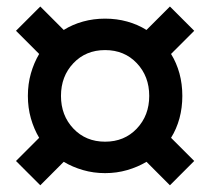

<svg xmlns="http://www.w3.org/2000/svg" viewBox="-20 -623 607 580"><path d="M101.7 -63.3 28.3 -136.7 98.3 -206.7Q82.5 -233.3 73.3 -265.4Q64.2 -297.5 64.2 -333.3Q64.2 -369.2 73.3 -401.2Q82.5 -433.3 98.3 -460L28.3 -530L101.7 -603.3L172.5 -532.5Q199.2 -549.2 230.8 -557.9Q262.5 -566.7 297.5 -566.7Q332.5 -566.7 364.2 -557.9Q395.8 -549.2 422.5 -532.5L493.3 -603.3L566.7 -530L496.7 -460Q513.3 -433.3 522.1 -401.2Q530.8 -369.2 530.8 -333.3Q530.8 -297.5 522.1 -265.4Q513.3 -233.3 496.7 -206.7L566.7 -136.7L493.3 -63.3L422.5 -134.2Q395.8 -118.3 364.2 -109.2Q332.5 -100 297.5 -100Q262.5 -100 230.8 -109.2Q199.2 -118.3 172.5 -134.2ZM297.5 -195Q355.8 -195 393.3 -234.6Q430.8 -274.2 430.8 -333.3Q430.8 -392.5 393.3 -432.1Q355.8 -471.7 297.5 -471.7Q239.2 -471.7 201.7 -432.1Q164.2 -392.5 164.2 -333.3Q164.2 -274.2 201.7 -234.6Q239.2 -195 297.5 -195Z"/></svg>

Font: Familjen Grotesk
Style: Bold Italic
Weight: 700
Italic angle: -9.46201°
Designer: Anders Wikstroem, Jonas Baeckman, Matilda Gysing, Kristian Moeller
Foundry: Familjen STHLM AB
Version: Version 2.002; ttfautohint (v1.8.4.7-5d5b)